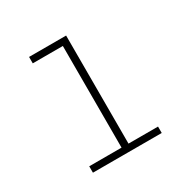

<svg xmlns="http://www.w3.org/2000/svg" viewBox="-105 -793 582 597"><g transform="rotate(-30 186.0 -494.5)"><path d="M65 -289V-312H181V-677H73V-700H206V-312H312V-289Z"/></g></svg>

Font: MuseoModerno SemiBold Thin
Style: Regular
Weight: 250
Version: Version 1.001